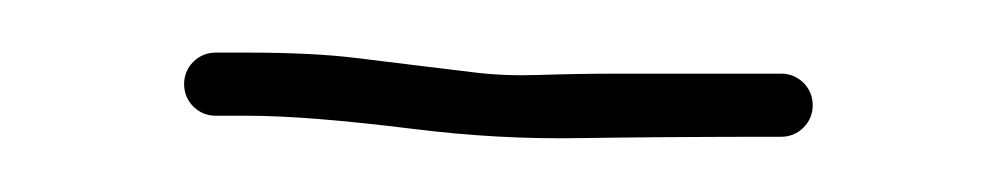

<svg xmlns="http://www.w3.org/2000/svg" viewBox="-20 -303 379 73"><path d="M50 -271C50 -267.7 51.2 -264.8 53.5 -262.5C55.8 -260.2 58.7 -259 62 -259H74C89.3 -259 110.3 -257.3 137 -254C158.5 -251.3 179.8 -250.1 201 -250.5C221 -250.8 246.3 -251 277 -251C280.3 -251 283.2 -252.2 285.5 -254.5C287.8 -256.8 289 -259.7 289 -263C289 -266.3 287.8 -269.2 285.5 -271.5C283.2 -273.8 280.3 -275 277 -275H216C204 -275 193.7 -274.8 185 -274.5C176.3 -274.2 168 -274.5 160 -275.5C152 -276.5 145.2 -277.3 139.5 -278C133.8 -278.7 125.7 -279.7 115 -281C104.3 -282.3 90.7 -283 74 -283H62C58.7 -283 55.8 -281.8 53.5 -279.5C51.2 -277.2 50 -274.3 50 -271Z"/></svg>

Font: Proton
Style: SeBd
Weight: 500
Version: Version 1.017